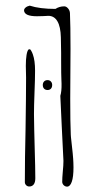

<svg xmlns="http://www.w3.org/2000/svg" viewBox="-20 -679 343 690"><path d="M244.1 -77.1Q244.1 -43.5 238 -25.9Q231.9 -8.3 221.2 -8.3Q214.4 -8.3 209.2 -13.2Q204.1 -18.1 203.6 -24.9Q203.6 -40 205.6 -61.5Q208 -85 208 -100.6V-101.1Q206.5 -141.6 202.1 -221.2Q198.7 -282.7 196.8 -334.5Q201.7 -350.6 201.2 -377.9L200.7 -390.6Q199.7 -408.2 199.7 -464.4V-489.3Q199.7 -514.6 198.7 -544.9Q197.8 -583 186.3 -602.5Q174.8 -622.1 153.8 -622.1L134.8 -621.1Q126.5 -620.6 112.8 -620.6Q67.4 -620.6 66.4 -641.6Q66.4 -647 72 -651.9Q77.6 -656.7 86.9 -658.7Q122.6 -647 179.2 -647Q193.4 -656.2 210.9 -656.2Q218.3 -656.2 224.6 -648.7Q231 -641.1 231.4 -631.8Q233.4 -588.4 233.4 -503.4Q233.4 -446.8 232.9 -413.6Q232.4 -380.4 232.4 -323.7Q232.4 -239.3 234.4 -194.8L234.9 -187.5V-187Q243.2 -116.7 243.7 -94.2Q244.1 -88.4 244.1 -77.1ZM102.1 -269Q102.1 -244.1 103 -212.9Q104 -181.6 104.5 -153.3Q106.9 -72.8 106.9 -38.6Q106.9 -23.9 101.3 -16.4Q95.7 -8.8 85 -8.8Q78.6 -8.8 74 -13.4Q69.3 -18.1 69.3 -24.4Q69.3 -110.4 71.8 -212.9Q73.7 -335 73.7 -399.9Q73.7 -413.1 73.2 -424.3L72.8 -442.4Q72.8 -465.3 75.4 -481.4Q78.1 -497.6 83 -501.5Q84 -502 87.4 -502Q88.9 -502 92 -496.8Q95.2 -491.7 98.1 -483.4Q106 -461.4 106 -424.8Q106 -395.5 104 -346.2Q102.1 -296.9 102.1 -269ZM203.6 -24.9V-24.4ZM167.5 -373.5Q167.5 -365.2 163.1 -360.4Q158.7 -355.5 150.9 -355.5Q143.1 -355.5 138.4 -360.4Q133.8 -365.2 133.8 -373.5Q133.8 -381.3 138.4 -386.2Q143.1 -391.1 150.9 -391.1Q158.2 -391.1 162.8 -386.2Q167.5 -381.3 167.5 -373.5Z"/></svg>

Font: Amatica SC
Style: Regular
Weight: 400
Designer: Vernon Adams, Ben Nathan
Foundry: newtypography
Version: Version 2.001